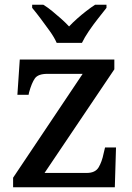

<svg xmlns="http://www.w3.org/2000/svg" viewBox="-20 -786 556 806"><path d="M35 0V-40L327 -476H179Q140 -476 126.5 -457Q113 -438 102 -398L100 -388H53L63 -536H460V-495L167 -60H344Q380 -60 394 -83.5Q408 -107 415 -142L421 -167H467L462 0ZM218 -606Q208 -629 189 -655.5Q170 -682 150.5 -708Q131 -734 115 -753V-766H162Q180 -755 199 -739.5Q218 -724 236.5 -707.5Q255 -691 270 -675Q285 -691 303.5 -707.5Q322 -724 342 -739.5Q362 -755 379 -766H427V-753Q412 -734 391.5 -708Q371 -682 353 -655.5Q335 -629 324 -606Z"/></svg>

Font: Noto Serif Hebrew Medium
Style: Regular
Weight: 500
Version: Version 2.003